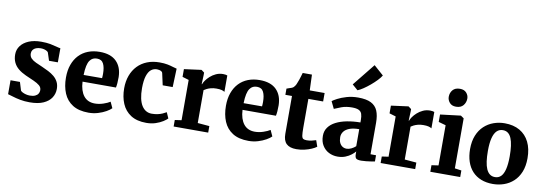

<svg xmlns="http://www.w3.org/2000/svg" viewBox="-64 -1342 5102 1800"><g transform="rotate(10 2487.0 -442.0)"><path d="M258.5 11Q208.5 11 167 3Q125.5 -5 95 -14.8Q64.5 -24.5 46.5 -29V-161.5H136L160 -83Q165 -75.5 179 -68.2Q193 -61 211.5 -56.2Q230 -51.5 249 -51.5Q279 -51.5 298.5 -60.2Q318 -69 327.5 -84Q337 -99 337 -117.5Q337 -144.5 316.2 -162Q295.5 -179.5 260.5 -195.2Q225.5 -211 180.5 -230.5Q138.5 -249.5 108.5 -274Q78.5 -298.5 62.8 -331.5Q47 -364.5 47 -409Q47 -454.5 73.8 -490.2Q100.5 -526 150 -546.8Q199.5 -567.5 268 -567.5Q318.5 -567.5 354 -560.8Q389.5 -554 413.8 -547Q438 -540 454.5 -538L454 -404H370L345.5 -479.5Q341.5 -486.5 331.2 -492.2Q321 -498 306.5 -502Q292 -506 274.5 -506Q248.5 -506 229.2 -498.2Q210 -490.5 199.8 -476.2Q189.5 -462 189.5 -443Q189.5 -414.5 207.2 -396.2Q225 -378 254.2 -364.8Q283.5 -351.5 316 -337.5Q347.5 -324 378.2 -308.2Q409 -292.5 433.8 -272Q458.5 -251.5 473.2 -223.2Q488 -195 488 -156.5Q488 -110.5 463.5 -72.5Q439 -34.5 388.2 -11.8Q337.5 11 258.5 11Z M818.5 11Q725 11 666.5 -26Q608 -63 580.8 -128Q553.5 -193 553.5 -277.5Q553.5 -346.5 573 -400.5Q592.5 -454.5 628.2 -492.2Q664 -530 714 -549.5Q764 -569 825.5 -569Q929 -569 983.2 -515.8Q1037.5 -462.5 1039.5 -367Q1039.5 -334 1037.5 -309.2Q1035.5 -284.5 1031.5 -266H713.5Q715.5 -222.5 726.2 -188.8Q737 -155 755.5 -131.5Q774 -108 800.5 -96Q827 -84 861.5 -84Q902 -84 942.5 -97.8Q983 -111.5 1005.5 -126.5L1032 -69Q1016.5 -52.5 983.8 -33.8Q951 -15 908 -2Q865 11 818.5 11ZM712.5 -329.5 888 -330Q889 -340 889.5 -350.8Q890 -361.5 890 -372Q890 -431.5 872.5 -467Q855 -502.5 810 -502.5Q789.5 -502.5 772.5 -494.8Q755.5 -487 742.2 -468.2Q729 -449.5 721.5 -415.8Q714 -382 712.5 -329.5Z M1368 11Q1278 11 1220.5 -26Q1163 -63 1135.8 -127.2Q1108.5 -191.5 1108.5 -273Q1108.5 -339.5 1128.5 -394Q1148.5 -448.5 1186 -487.8Q1223.5 -527 1276.2 -548Q1329 -569 1394 -569Q1438.5 -569 1469.8 -562.8Q1501 -556.5 1523.2 -549.2Q1545.5 -542 1561 -539L1554.5 -362.5H1459.5L1434.5 -476Q1432.5 -484.5 1423.5 -490.2Q1414.5 -496 1402.8 -498.5Q1391 -501 1381 -501Q1349.5 -501 1325.5 -481.8Q1301.5 -462.5 1287.5 -419.5Q1273.5 -376.5 1273 -303Q1273 -248 1282 -206.5Q1291 -165 1308.2 -137.5Q1325.5 -110 1349.8 -96.2Q1374 -82.5 1403 -82.5Q1434 -82.5 1459.2 -88Q1484.5 -93.5 1505 -102.5Q1525.5 -111.5 1541 -121L1565.5 -65.5Q1552.5 -51.5 1524.2 -33.5Q1496 -15.5 1456 -2.2Q1416 11 1368 11Z M1627.5 0V-62L1690.5 -71V-454.5L1629 -473V-546.5L1790.5 -568H1793.5L1821 -547.5V-524.5L1817.5 -437H1821Q1825.5 -451.5 1840 -472.8Q1854.5 -494 1878 -515.2Q1901.5 -536.5 1932.5 -550.8Q1963.5 -565 2000 -565Q2014 -565 2024 -563Q2034 -561 2040 -558.5V-402.5Q2029 -410.5 2010.8 -415.2Q1992.5 -420 1961.5 -420Q1932.5 -420 1909.8 -414Q1887 -408 1870.8 -399.8Q1854.5 -391.5 1844.5 -384.5V-71.5L1956.5 -62V0Z M2341.5 11Q2248 11 2189.5 -26Q2131 -63 2103.8 -128Q2076.5 -193 2076.5 -277.5Q2076.5 -346.5 2096 -400.5Q2115.5 -454.5 2151.2 -492.2Q2187 -530 2237 -549.5Q2287 -569 2348.5 -569Q2452 -569 2506.2 -515.8Q2560.5 -462.5 2562.5 -367Q2562.5 -334 2560.5 -309.2Q2558.5 -284.5 2554.5 -266H2236.5Q2238.5 -222.5 2249.2 -188.8Q2260 -155 2278.5 -131.5Q2297 -108 2323.5 -96Q2350 -84 2384.5 -84Q2425 -84 2465.5 -97.8Q2506 -111.5 2528.5 -126.5L2555 -69Q2539.5 -52.5 2506.8 -33.8Q2474 -15 2431 -2Q2388 11 2341.5 11ZM2235.5 -329.5 2411 -330Q2412 -340 2412.5 -350.8Q2413 -361.5 2413 -372Q2413 -431.5 2395.5 -467Q2378 -502.5 2333 -502.5Q2312.5 -502.5 2295.5 -494.8Q2278.5 -487 2265.2 -468.2Q2252 -449.5 2244.5 -415.8Q2237 -382 2235.5 -329.5Z M2796.5 9.5Q2732.5 9.5 2701.5 -20.5Q2670.5 -50.5 2670.5 -114V-474.5H2607.5V-533.5Q2619.5 -538.5 2631.8 -542Q2644 -545.5 2654.2 -549.5Q2664.5 -553.5 2671.5 -559.5Q2678 -566 2683 -572.8Q2688 -579.5 2692.2 -588Q2696.5 -596.5 2700.5 -608.5Q2706 -621 2711.5 -637.2Q2717 -653.5 2722.2 -671Q2727.5 -688.5 2732 -704.5H2820L2825.5 -555H2967V-474.5H2826.5V-202Q2826.5 -150 2830.2 -126Q2834 -102 2845.2 -95.8Q2856.5 -89.5 2878.5 -89.5Q2902 -89.5 2926.2 -95Q2950.5 -100.5 2966 -106L2986.5 -47Q2969 -33.5 2939 -20.5Q2909 -7.5 2872.2 1Q2835.5 9.5 2796.5 9.5Z M3189 11Q3143.5 11 3105.2 -8.5Q3067 -28 3043.8 -65.8Q3020.5 -103.5 3020.5 -158Q3020.5 -204 3045.5 -238.5Q3070.5 -273 3114.8 -295.5Q3159 -318 3218 -329.5Q3277 -341 3345.5 -341.5V-364.5Q3345.5 -400.5 3338 -422.8Q3330.5 -445 3308.5 -455.8Q3286.5 -466.5 3245 -466.5Q3187.5 -466.5 3144.5 -450.5Q3101.5 -434.5 3077.5 -423.5L3044.5 -491.5Q3057 -502 3091.5 -520.2Q3126 -538.5 3176 -553.2Q3226 -568 3285 -568Q3363 -568 3407.8 -545.5Q3452.5 -523 3471.5 -478Q3490.5 -433 3490.5 -364V-64.5L3543 -64V-5Q3531.5 -2.5 3509 1Q3486.5 4.5 3461 7.2Q3435.5 10 3414.5 10Q3378 10 3366 -0.5Q3354 -11 3354 -42.5V-67Q3341.5 -51.5 3318.2 -33.2Q3295 -15 3262.5 -2Q3230 11 3189 11ZM3261 -76.5Q3281 -76.5 3304.8 -88Q3328.5 -99.5 3345.5 -115.5V-277.5Q3287.5 -277.5 3251.5 -263Q3215.5 -248.5 3199 -225Q3182.5 -201.5 3182.5 -173.5Q3182.5 -142 3192.5 -120.5Q3202.5 -99 3220 -87.8Q3237.5 -76.5 3261 -76.5ZM3265 -634.5 3212.5 -680.5 3383.5 -893.5 3476 -811.5Q3463.5 -790 3437.8 -763Q3412 -736 3380.8 -709.8Q3349.5 -683.5 3319.2 -663.2Q3289 -643 3267 -634.5Z M3598 0V-62L3661 -71V-454.5L3599.5 -473V-546.5L3761 -568H3764L3791.5 -547.5V-524.5L3788 -437H3791.5Q3796 -451.5 3810.5 -472.8Q3825 -494 3848.5 -515.2Q3872 -536.5 3903 -550.8Q3934 -565 3970.5 -565Q3984.5 -565 3994.5 -563Q4004.5 -561 4010.5 -558.5V-402.5Q3999.5 -410.5 3981.2 -415.2Q3963 -420 3932 -420Q3903 -420 3880.2 -414Q3857.5 -408 3841.2 -399.8Q3825 -391.5 3815 -384.5V-71.5L3927 -62V0Z M4071 0V-62.5L4136.5 -72V-454.5L4067.5 -474V-544.5L4260.5 -568H4262.5L4292 -547.5V-71.5L4355.5 -62.5V0ZM4201 -642.5Q4161 -642.5 4140 -667.5Q4119 -692.5 4119 -722.5Q4119 -760.5 4142 -787.5Q4165 -814.5 4210 -814.5H4211Q4251 -814.5 4272.2 -790.5Q4293.5 -766.5 4293.5 -736.5Q4293.5 -698.5 4270.5 -670.5Q4247.5 -642.5 4202 -642.5Z M4401 -275Q4401 -349.5 4423.5 -404.8Q4446 -460 4485.2 -496.5Q4524.5 -533 4574.8 -551Q4625 -569 4680 -569Q4764 -569 4823.5 -534.8Q4883 -500.5 4914.8 -436.5Q4946.5 -372.5 4946.5 -283Q4946.5 -207 4923.8 -151.5Q4901 -96 4861.8 -60Q4822.5 -24 4772.2 -6.5Q4722 11 4666.5 11Q4604 11 4554.8 -8.5Q4505.5 -28 4471.2 -65Q4437 -102 4419 -155.2Q4401 -208.5 4401 -275ZM4676 -56Q4710 -56 4732.8 -78.8Q4755.5 -101.5 4767.2 -149.5Q4779 -197.5 4779 -271.5Q4779 -327 4773.2 -370Q4767.5 -413 4755.2 -442.5Q4743 -472 4723 -487.2Q4703 -502.5 4674 -502.5Q4640 -502.5 4616.5 -479.5Q4593 -456.5 4580.8 -409Q4568.5 -361.5 4568.5 -286.5Q4568.5 -230.5 4574.5 -187.5Q4580.5 -144.5 4593.5 -115.2Q4606.5 -86 4626.8 -71Q4647 -56 4676 -56Z"/></g></svg>

Font: Merriweather 20pt ExtraBold
Style: Regular
Weight: 800
Version: Version 2.100